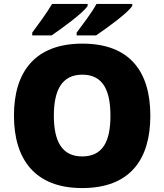

<svg xmlns="http://www.w3.org/2000/svg" viewBox="-20 -947 837 977"><path d="M653 -917V-927H471C447 -882 398 -819 370 -781V-767H469C521 -802 632 -882 653 -917ZM426 -917V-927H245C219 -882 172 -819 144 -781V-767H243C294 -802 405 -882 426 -917ZM745 -358C745 -580 643 -725 399 -725C158 -725 51 -581 51 -359C51 -136 158 10 398 10C643 10 745 -137 745 -358ZM254 -358C254 -487 294 -567 399 -567C504 -567 542 -487 542 -358C542 -229 504 -151 398 -151C295 -151 254 -229 254 -358Z"/></svg>

Font: Noto Sans Canadian Aboriginal Black
Style: Regular
Weight: 900
Designer: Monotype Design Team, Typotheque's Kevin King
Foundry: Monotype Imaging Inc.
Version: Version 2.004